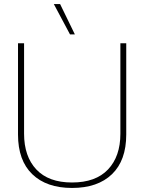

<svg xmlns="http://www.w3.org/2000/svg" viewBox="-20 -918 714 949"><path d="M277 -898 350 -748H326L246 -898ZM604 -704V-253Q604 -125 533.5 -57Q463 11 336 11Q210 11 139.5 -57Q69 -125 69 -253V-704H99V-257Q99 -145 159.5 -80.5Q220 -16 336 -16Q453 -16 514 -80.5Q575 -145 575 -257V-704Z"/></svg>

Font: Prodigy Sans ExtraLight
Style: Regular
Weight: 200
Designer: Wei Huang
Foundry: Wei Huang
Version: Version 1.003; ttfautohint (v1.8.3)